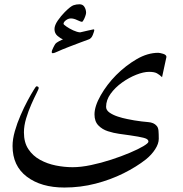

<svg xmlns="http://www.w3.org/2000/svg" viewBox="-20 -692 840 881"><path d="M743.7 -430.7 723.6 -337.9Q711.9 -349.1 700 -355.7Q688 -362.3 664.1 -362.3Q638.7 -362.3 605.2 -349.1Q571.8 -335.9 540 -313.2Q508.3 -290.5 487.5 -261.7Q466.8 -232.9 466.8 -201.7Q466.8 -186.5 482.4 -175.5Q498 -164.6 520.3 -157.2Q542.5 -149.9 563.7 -145.8Q585 -141.6 596.2 -139.6Q632.8 -133.8 659.4 -131.8Q686 -129.9 698.7 -114.7Q706.1 -106.9 707.3 -91.6Q708.5 -76.2 708.5 -55.2Q708.5 -32.7 692.1 -7.3Q675.8 18.1 649.9 39.1Q606 73.7 546.6 103.3Q487.3 132.8 418.5 150.6Q349.6 168.5 275.4 168.5Q168.9 168.5 103.3 118.9Q37.6 69.3 37.6 -22Q37.6 -53.2 48.1 -90.1Q58.6 -127 74.5 -163.3Q90.3 -199.7 106.4 -229.7Q122.6 -259.8 133.8 -277.8Q145 -295.9 146.5 -295.9Q157.7 -295.9 157.7 -287.6Q157.7 -284.2 147.5 -263.9Q137.2 -243.7 123.8 -213.4Q110.4 -183.1 100.1 -149.2Q89.8 -115.2 89.8 -84.5Q89.8 -38.1 110.4 -7.3Q130.9 23.4 164.1 41.5Q197.3 59.6 236.3 67.4Q275.4 75.2 313 75.2Q351.6 75.2 397.9 65.4Q444.3 55.7 490.7 40.5Q537.1 25.4 575.7 9Q614.3 -7.3 637.7 -21.2Q661.1 -35.2 661.1 -42Q661.1 -50.3 651.6 -55.2Q642.1 -60.1 613 -65.2Q584 -70.3 525.9 -78.1Q501.5 -81.5 475.3 -89.8Q449.2 -98.1 431.4 -116.5Q413.6 -134.8 413.6 -167Q413.6 -204.6 442.1 -254.6Q470.7 -304.7 512.7 -347.2Q556.6 -391.1 606.9 -420.4Q657.2 -449.7 706.1 -449.7Q713.4 -449.7 728.5 -445.1Q743.7 -440.4 743.7 -430.7ZM412.6 -553.2Q412.6 -549.3 405.8 -531.7Q398.9 -514.2 384.8 -510.3Q376.5 -507.8 350.8 -497.8Q325.2 -487.8 296.4 -477.1Q262.2 -463.9 245.1 -455.8Q228 -447.8 222.7 -447.8Q217.3 -447.8 217.3 -453.6Q217.3 -459 224.1 -472.9Q231 -486.8 234.4 -491.2Q238.3 -496.1 251 -502.9Q263.7 -509.8 269 -511.7Q258.3 -515.1 244.1 -527.1Q230 -539.1 230 -558.6Q230 -575.7 245.1 -597.7Q260.3 -619.6 276.9 -636.2Q304.2 -663.6 317.4 -668Q330.6 -672.4 344.7 -672.4Q360.4 -672.4 367.7 -659.9Q375 -647.5 375 -633.3Q375 -628.4 371.6 -618.4Q368.2 -608.4 363.5 -600.1Q358.9 -591.8 356 -591.8Q351.1 -591.8 334.7 -599.6Q318.4 -607.4 305.7 -607.4Q293.5 -607.4 282.5 -599.1Q271.5 -590.8 271.5 -582.5Q271.5 -579.6 284.7 -570.3Q297.9 -561 315.9 -552.7Q334 -544.4 347.7 -543.5Q364.7 -547.9 384.5 -552Q404.3 -556.2 408.2 -557.1Q412.6 -558.1 412.6 -553.2Z"/></svg>

Font: Scheherazade New
Style: Regular
Weight: 400
Designer: SIL International
Foundry: SIL International
Version: Version 4.000